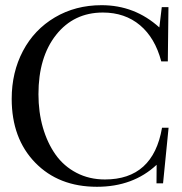

<svg xmlns="http://www.w3.org/2000/svg" viewBox="-20 -696 690 729"><path d="M348.1 13.2Q202.6 13.2 113.5 -78.6Q24.4 -170.4 24.4 -320.8Q24.4 -421.4 67.1 -502.4Q109.9 -583.5 188.2 -629.9Q266.6 -676.3 365.7 -676.3Q491.7 -676.3 585 -591.8L594.2 -668.9H619.6L617.2 -462.9H592.3Q568.8 -552.2 511.5 -600.3Q454.1 -648.4 370.6 -648.4Q260.3 -648.4 193.1 -563.7Q126 -479 126 -338.4Q126 -270.5 142.8 -211.9Q159.7 -153.3 190.9 -109.1Q222.2 -64.9 270.5 -39.8Q318.8 -14.6 378.4 -14.6Q561.5 -14.6 595.2 -210.9H620.1L599.1 0H574.2L574.7 -70.3Q485.4 13.2 348.1 13.2Z"/></svg>

Font: Elstob 18pt
Style: Regular
Weight: 400
Designer: Peter S. Baker
Version: Version 1.015